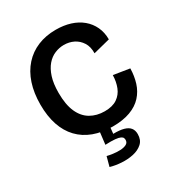

<svg xmlns="http://www.w3.org/2000/svg" viewBox="-209 -807 1086 1172"><g transform="rotate(-30 334.5 -221.0)"><path d="M368 13Q293 13 234 -9Q175 -31 134 -74Q93 -117 72 -179.5Q51 -242 51 -323Q51 -405 72.5 -470Q94 -535 135 -580.5Q176 -626 233 -649.5Q290 -673 360 -673Q416 -673 462 -658.5Q508 -644 541.5 -616Q575 -588 593.5 -548.5Q612 -509 612 -460L494 -430Q495 -476 475.5 -506.5Q456 -537 425 -552.5Q394 -568 356 -568Q324 -568 292.5 -555Q261 -542 236.5 -513.5Q212 -485 197.5 -440Q183 -395 183 -330Q183 -247 206.5 -194.5Q230 -142 273 -117Q316 -92 372 -92Q427 -92 460 -114.5Q493 -137 508 -175Q523 -213 524 -259L637 -241Q636 -188 621.5 -141.5Q607 -95 575 -60Q543 -25 491.5 -6Q440 13 368 13ZM226 217 244 150Q260 154 285 157.5Q310 161 335 160Q360 159 377 150.5Q394 142 394 122Q394 115 391 108Q388 101 376.5 95.5Q365 90 340.5 87.5Q316 85 272 87L283 -6H353L347 53Q392 52 420.5 60Q449 68 462.5 85Q476 102 476 129Q476 170 450.5 193Q425 216 385.5 224.5Q346 233 303 230Q260 227 226 217Z"/></g></svg>

Font: Bricolage Grotesque 24pt SemiBold
Style: Regular
Weight: 600
Designer: Mathieu Triay
Foundry: Atelier Triay
Version: Version 1.001;gftools[0.9.33.dev8+g029e19f]